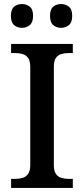

<svg xmlns="http://www.w3.org/2000/svg" viewBox="-20 -932 416 952"><path d="M35 0V-45H55Q75 -45 92 -50Q109 -55 119.5 -70Q130 -85 130 -113V-600Q130 -630 119.5 -644.5Q109 -659 92 -664Q75 -669 55 -669H35V-714H341V-669H322Q301 -669 284 -664Q267 -659 257 -644.5Q247 -630 247 -600V-113Q247 -85 257 -70Q267 -55 284.5 -50Q302 -45 322 -45H341V0ZM283 -794Q260 -794 244 -807.5Q228 -821 228 -853Q228 -886 244 -899Q260 -912 283 -912Q305 -912 321.5 -899Q338 -886 338 -853Q338 -821 321.5 -807.5Q305 -794 283 -794ZM89 -794Q66 -794 50 -807.5Q34 -821 34 -853Q34 -886 50 -899Q66 -912 89 -912Q111 -912 127.5 -899Q144 -886 144 -853Q144 -821 127.5 -807.5Q111 -794 89 -794Z"/></svg>

Font: Noto Serif Khmer Medium
Style: Regular
Weight: 500
Version: Version 2.003